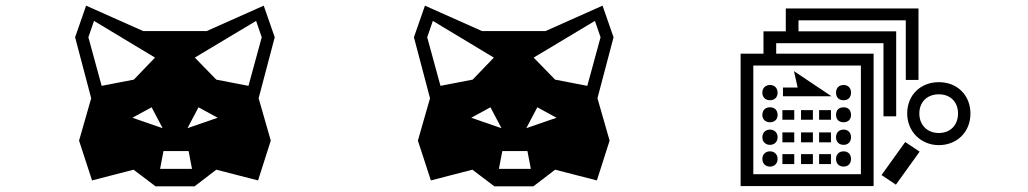

<svg xmlns="http://www.w3.org/2000/svg" viewBox="-20 -734 3640 680"><path d="M556 -280 449 -317 517 -354ZM660 -136H547L559 -199H648ZM683 -354 751 -317 644 -280ZM529 -530 454 -452 340 -430 293 -602 313 -660ZM746 -452 670 -530 887 -660 907 -602 860 -430ZM746 -133 894 -95 939 -236 896 -386 953 -602 914 -714 712 -624H487L285 -714L246 -602L303 -386L260 -236L306 -95L453 -133L531 -74H669Z M1756 -280 1649 -317 1717 -354ZM1860 -136H1747L1759 -199H1848ZM1883 -354 1951 -317 1844 -280ZM1729 -530 1654 -452 1540 -430 1493 -602 1513 -660ZM1946 -452 1870 -530 2087 -660 2107 -602 2060 -430ZM1946 -133 2094 -95 2139 -236 2096 -386 2153 -602 2114 -714 1912 -624H1687L1485 -714L1446 -602L1503 -386L1460 -236L1506 -95L1653 -133L1731 -74H1869Z M3029 -502V-117H2648V-502ZM3305 -400C3346 -400 3373 -373 3373 -332C3373 -291 3346 -263 3305 -263C3264 -263 3236 -291 3236 -332C3236 -373 3264 -400 3305 -400ZM2680 -171C2680 -155 2691 -144 2707 -144C2723 -144 2734 -155 2734 -171C2734 -187 2723 -198 2707 -198C2691 -198 2680 -187 2680 -171ZM2680 -406C2680 -389 2691 -379 2707 -379C2723 -379 2734 -389 2734 -406C2734 -422 2723 -433 2707 -433C2691 -433 2680 -422 2680 -406ZM2680 -327C2680 -311 2691 -301 2707 -301C2723 -301 2734 -311 2734 -327C2734 -344 2723 -354 2707 -354C2691 -354 2680 -344 2680 -327ZM2680 -248C2680 -232 2691 -221 2707 -221C2723 -221 2734 -232 2734 -248C2734 -264 2723 -275 2707 -275C2691 -275 2680 -264 2680 -248ZM2793 -310V-344H2751V-310ZM2793 -230V-265H2751V-230ZM2793 -153V-188H2751V-153ZM2859 -310V-344H2817V-310ZM2859 -230V-265H2817V-230ZM2859 -153V-188H2817V-153ZM2753 -424V-393H2925L2792 -482L2805 -424ZM2923 -310V-344H2881V-310ZM2923 -230V-265H2881V-230ZM2923 -153V-188H2881V-153ZM3074 -544H2729V-581H3109V-322H3154V-623H2808V-662H3188V-451H3233V-704H2763V-623H2684V-544H2603V-75H3074ZM2941 -406C2941 -389 2951 -379 2968 -379C2984 -379 2994 -389 2994 -406C2994 -422 2984 -433 2968 -433C2951 -433 2941 -422 2941 -406ZM2941 -327C2941 -311 2951 -301 2968 -301C2984 -301 2994 -311 2994 -327C2994 -344 2984 -354 2968 -354C2951 -354 2941 -344 2941 -327ZM2941 -248C2941 -232 2951 -221 2968 -221C2984 -221 2994 -232 2994 -248C2994 -264 2984 -275 2968 -275C2951 -275 2941 -264 2941 -248ZM2941 -171C2941 -155 2951 -144 2968 -144C2984 -144 2994 -155 2994 -171C2994 -187 2984 -198 2968 -198C2951 -198 2941 -187 2941 -171ZM3186 -231 3102 -114 3153 -80 3237 -197ZM3305 -443C3242 -443 3193 -399 3193 -332C3193 -268 3242 -220 3305 -220C3368 -220 3417 -265 3417 -332C3417 -395 3372 -443 3305 -443Z"/></svg>

Font: CryptoKit_GRILLE 1.4
Style: Regular
Weight: 400
Monospace: yes
Designer: Oceane Juvin
Foundry: http://www.head-geneve.ch
Version: Version 1.004